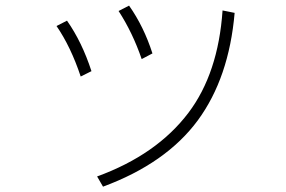

<svg xmlns="http://www.w3.org/2000/svg" viewBox="-20 -663 1040 698"><path d="M185.5 -568.4 223.6 -587.9Q278.3 -509.8 312.5 -404.3L273.4 -384.8Q237.3 -493.2 185.5 -568.4ZM411.1 -623 449.2 -642.6Q502.9 -566.4 534.2 -468.8L495.1 -448.2Q461.9 -544.9 411.1 -623ZM333 -21.5Q549.8 -100.6 665 -252.9Q773.4 -396.5 789.1 -625L833 -616.2Q812.5 -379.9 699.2 -225.6Q584 -69.3 354.5 15.6Z"/></svg>

Font: Gothic A1 ExtraLight
Style: Regular
Weight: 275
Designer: HanYang I&C Co.,Ltd.
Foundry: HanYang I&C Co.,Ltd.
Version: Version 2.50